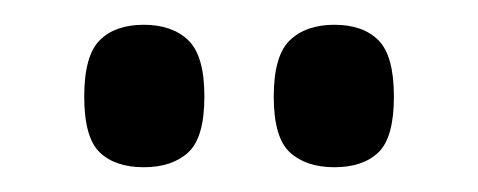

<svg xmlns="http://www.w3.org/2000/svg" viewBox="-20 -765 386 155"><path d="M250 -630Q227 -630 214 -642Q201 -654 201 -687Q201 -720 214 -732.5Q227 -745 250 -745Q273 -745 285.5 -732.5Q298 -720 298 -687Q298 -654 285.5 -642Q273 -630 250 -630ZM96 -630Q73 -630 60.5 -642Q48 -654 48 -687Q48 -720 60.5 -732.5Q73 -745 96 -745Q119 -745 132 -732.5Q145 -720 145 -687Q145 -654 132 -642Q119 -630 96 -630Z"/></svg>

Font: Georama Condensed SemiBold
Style: Regular
Weight: 600
Width: 3
Designer: Jean-Baptiste Levee
Foundry: Production Type
Version: Version 1.000